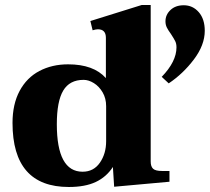

<svg xmlns="http://www.w3.org/2000/svg" viewBox="-20 -737 838 767"><path d="M30 -246Q30 -321 58.5 -374Q87 -427 137.5 -453.5Q188 -480 252 -480Q354 -480 403 -425V-586Q403 -620 371 -620Q363 -620 350 -616L341 -653L546 -717H582V-92Q582 -72 591.5 -63Q601 -54 627 -54H657V-11L436 9L431 -70Q405 -30 362.5 -10Q320 10 255 10Q30 10 30 -246ZM626 -430Q685 -491 685 -548Q685 -563 679.5 -573.5Q674 -584 663 -601Q652 -616 646.5 -627Q641 -638 641 -652Q641 -678 661 -697Q681 -716 714 -716Q750 -716 774 -688.5Q798 -661 798 -614Q798 -557 754.5 -499.5Q711 -442 654 -404ZM404 -173V-313Q404 -344 390 -368Q376 -392 355 -405Q334 -418 314 -418Q258 -418 232.5 -375Q207 -332 207 -241Q207 -51 310 -51Q354 -51 379 -87Q404 -123 404 -173Z"/></svg>

Font: Taviraj Bold
Style: Regular
Weight: 700
Designer: Katatrad Team
Foundry: CadsonDemak
Version: Version 1.030